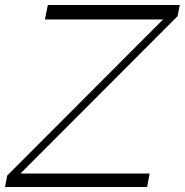

<svg xmlns="http://www.w3.org/2000/svg" viewBox="-39 -750 741 770"><path d="M-19 0 -10 -46 657 -714 638 -672H141L153 -730H682L673 -685L10 -21L23 -54H561L551 0Z"/></svg>

Font: Savate ExtraLight
Style: Italic
Weight: 200
Italic angle: -11°
Designer: Max Esnée
Foundry: Plomb Type
Version: Version 2.000